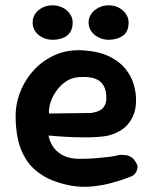

<svg xmlns="http://www.w3.org/2000/svg" viewBox="-20 -689 578 724"><path d="M247 11Q181 -2 140 -28Q99 -54 77 -90Q55 -126 47 -166.5Q39 -207 39 -247Q38 -295 56 -341.5Q74 -388 108 -425Q142 -462 189.5 -482.5Q237 -503 295 -499Q354 -495 392.5 -476Q431 -457 453 -429.5Q475 -402 484 -371.5Q493 -341 493 -312Q494 -264 468 -227.5Q442 -191 385 -177Q369 -174 346.5 -172.5Q324 -171 299 -171Q274 -171 250 -172Q226 -173 206.5 -174.5Q187 -176 175 -177Q163 -178 163 -178Q166 -159 178 -139Q190 -119 214 -105Q238 -91 276 -90Q314 -90 343 -92.5Q372 -95 391.5 -97.5Q411 -100 421 -102.5Q431 -105 431 -105Q431 -105 437.5 -105Q444 -105 454 -104Q464 -103 474 -97Q484 -91 491 -79Q500 -66 498.5 -56Q497 -46 492.5 -39Q488 -32 483 -28.5Q478 -25 478 -25Q478 -25 457 -17Q436 -9 402 0.5Q368 10 327.5 14Q287 18 247 11ZM165 -261 324 -263Q324 -263 329.5 -264Q335 -265 344 -267.5Q353 -270 361.5 -276Q370 -282 375.5 -292.5Q381 -303 381 -320Q381 -347 371 -365.5Q361 -384 338.5 -392.5Q316 -401 276 -398Q249 -396 227.5 -381Q206 -366 191 -344Q176 -322 169.5 -299.5Q163 -277 165 -261ZM390 -539Q369 -539 351.5 -548Q334 -557 324 -571.5Q314 -586 314 -604Q314 -622 324 -636.5Q334 -651 351.5 -660Q369 -669 390 -669Q411 -669 428 -660Q445 -651 455 -636.5Q465 -622 465 -604Q465 -569 443 -554Q421 -539 390 -539ZM178 -539Q157 -539 139.5 -548Q122 -557 112.5 -571.5Q103 -586 103 -604Q103 -622 112.5 -636.5Q122 -651 139.5 -660Q157 -669 178 -669Q199 -669 216.5 -660Q234 -651 244 -636.5Q254 -622 254 -604Q254 -581 244 -566.5Q234 -552 216.5 -545.5Q199 -539 178 -539Z"/></svg>

Font: Sour Gummy Black SemiBold
Style: Regular
Weight: 600
Version: Version 1.000